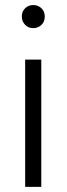

<svg xmlns="http://www.w3.org/2000/svg" viewBox="-20 -724 258 744"><path d="M140 0H77.5V-493H140ZM109 -615Q89 -615 76.8 -628.5Q64.5 -642 64.5 -660Q64.5 -679 77.2 -691.8Q90 -704.5 109 -704.5Q126.5 -704.5 140 -692.5Q153.5 -680.5 153.5 -660Q153.5 -639.5 140.2 -627.2Q127 -615 109 -615Z"/></svg>

Font: Acari Sans Neue
Style: Regular
Weight: 400
Designer: Alfredo Marco Pradil (font), Cristiano Sobral (main changes)
Foundry: Hanken Design Co. (font), Cristiano Sobral (main changes)
Version: Version 2.459;March 19, 2022;FontCreator 14.0.0.2808 64-bit;